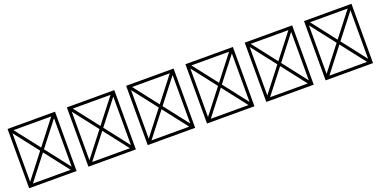

<svg xmlns="http://www.w3.org/2000/svg" viewBox="-16 -1902 6031 3043"><g transform="rotate(-20 3000.0 -380.0)"><path d="M100 120H900V-880H100ZM500 -421 182 -830H818ZM532 -380 850 -789V29ZM182 70 500 -339 818 70ZM150 -789 468 -380 150 29Z M1100 120H1900V-880H1100ZM1500 -421 1182 -830H1818ZM1532 -380 1850 -789V29ZM1182 70 1500 -339 1818 70ZM1150 -789 1468 -380 1150 29Z M2100 120H2900V-880H2100ZM2500 -421 2182 -830H2818ZM2532 -380 2850 -789V29ZM2182 70 2500 -339 2818 70ZM2150 -789 2468 -380 2150 29Z M3100 120H3900V-880H3100ZM3500 -421 3182 -830H3818ZM3532 -380 3850 -789V29ZM3182 70 3500 -339 3818 70ZM3150 -789 3468 -380 3150 29Z M4100 120H4900V-880H4100ZM4500 -421 4182 -830H4818ZM4532 -380 4850 -789V29ZM4182 70 4500 -339 4818 70ZM4150 -789 4468 -380 4150 29Z M5100 120H5900V-880H5100ZM5500 -421 5182 -830H5818ZM5532 -380 5850 -789V29ZM5182 70 5500 -339 5818 70ZM5150 -789 5468 -380 5150 29Z"/></g></svg>

Font: Adobe NotDef
Style: Regular
Weight: 400
Monospace: yes
Foundry: Adobe Systems Incorporated
Version: Version 1.000;PS 1;hotconv 1.0.98;makeotf.lib2.5.65220